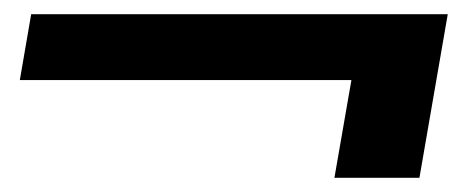

<svg xmlns="http://www.w3.org/2000/svg" viewBox="-20 -456 652 271"><path d="M452 -205 476 -343H8L24 -436H612L572 -205Z"/></svg>

Font: DM Sans 16pt SemiBold
Style: Italic
Weight: 600
Italic angle: -10°
Version: Version 4.004;gftools[0.9.30]